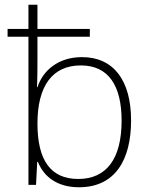

<svg xmlns="http://www.w3.org/2000/svg" viewBox="-20 -780 640 810"><path d="M313 10C467 10 533 -107 533 -272C533 -441 459 -539 326 -539C226 -539 161 -483 138 -412H136C138 -453 138 -501 138 -535V-625H359V-658H138V-760H100V-658H12V-625H100V0H132L137 -97H140C164 -36 220 10 313 10ZM310 -25C193 -25 138 -105 138 -259C138 -416 200 -504 321 -504C439 -504 493 -417 493 -271C493 -111 430 -25 310 -25Z"/></svg>

Font: Noto Sans Mono ExtraLight
Style: Regular
Weight: 200
Designer: Monotype Design Team
Foundry: Monotype Imaging Inc.
Version: Version 2.014